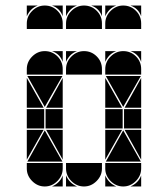

<svg xmlns="http://www.w3.org/2000/svg" viewBox="-20 -677 608 695"><path d="M284 -492Q311 -492 330 -473Q349 -454 349 -427V-407H219V-427Q219 -453 238.5 -472.5Q258 -492 284 -492ZM142 -492Q169 -492 188 -473Q207 -454 207 -427V-407H77V-427Q77 -453 96.5 -472.5Q116 -492 142 -492ZM426 -492Q453 -492 472 -473Q491 -454 491 -427V-407H361V-427Q361 -453 380.5 -472.5Q400 -492 426 -492ZM426 -2Q400 -2 380.5 -21.5Q361 -41 361 -67V-87H491V-67Q491 -41 471.5 -21.5Q452 -2 426 -2ZM142 -2Q116 -2 96.5 -21.5Q77 -41 77 -67V-87H207V-67Q207 -41 187.5 -21.5Q168 -2 142 -2ZM284 -2Q258 -2 238.5 -21.5Q219 -41 219 -67V-87H349V-67Q349 -41 329.5 -21.5Q310 -2 284 -2ZM363 -92 426 -205 490 -92ZM79 -92 142 -205 206 -92ZM206 -402 142 -290 79 -402ZM490 -402 426 -290 363 -402ZM424 -212H361V-282H424ZM140 -212H77V-282H140ZM491 -212H429V-282H491ZM207 -212H145V-282H207ZM77 -287V-395L138 -287ZM361 -287V-395L422 -287ZM361 -207H422L361 -99ZM77 -207H138L77 -99ZM207 -287H147L207 -395ZM491 -207V-99L431 -207ZM207 -207V-99L147 -207ZM491 -287H431L491 -395ZM219 -42Q231 -14 259 -2H219ZM361 -42Q373 -14 401 -2H361ZM361 -492H401Q387 -487 377 -477Q367 -467 361 -453ZM168 -2Q182 -8 192 -18Q202 -28 207 -42V-2ZM219 -492H259Q245 -487 235 -477Q225 -467 219 -453ZM452 -2Q466 -8 476 -18Q486 -28 491 -42V-2ZM491 -492V-453Q481 -482 452 -492ZM207 -492V-453Q197 -482 168 -492ZM284 -657Q311 -657 330 -638Q349 -619 349 -592V-572H219V-592Q219 -618 238.5 -637.5Q258 -657 284 -657ZM142 -657Q169 -657 188 -638Q207 -619 207 -592V-572H77V-592Q77 -618 96.5 -637.5Q116 -657 142 -657ZM426 -657Q453 -657 472 -638Q491 -619 491 -592V-572H361V-592Q361 -618 380.5 -637.5Q400 -657 426 -657ZM361 -657H401Q387 -652 377 -642Q367 -632 361 -618ZM219 -657H259Q245 -652 235 -642Q225 -632 219 -618ZM77 -657H117Q103 -652 93 -642Q83 -632 77 -618ZM349 -657V-618Q339 -647 310 -657ZM491 -657V-618Q481 -647 452 -657ZM207 -657V-618Q197 -647 168 -657Z"/></svg>

Font: CAT DyFa
Style: Regular
Weight: 400
Designer: Peter Wiegel
Foundry: Peter Wiegel
Version: Version 1.001; ttfautohint (v1.3)